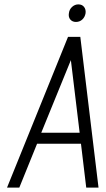

<svg xmlns="http://www.w3.org/2000/svg" viewBox="-20 -855 483 875"><path d="M12 0H68L149 -200H349L373 0H429L346 -687H290ZM168 -250 303 -581 343 -250ZM326 -755Q343 -755 355 -766Q367 -777 370 -795Q372 -812 363 -823.5Q354 -835 337 -835Q321 -835 308.5 -823.5Q296 -812 294 -795Q291 -777 300.5 -766Q310 -755 326 -755Z"/></svg>

Font: Secuela Light
Style: Italic
Weight: 300
Italic angle: -8°
Designer: Fernando Haro
Foundry: deFharo
Version: Version 1.708